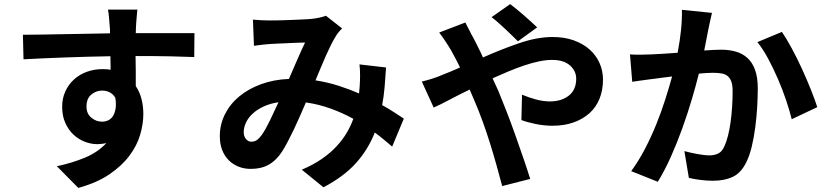

<svg xmlns="http://www.w3.org/2000/svg" viewBox="-20 -850 4040 939"><path d="M403 -329Q403 -294 426.5 -274.5Q450 -255 479 -255Q494 -255 508 -261Q522 -267 531.5 -281Q541 -295 545 -317.5Q549 -340 544 -372Q533 -390 516.5 -398.5Q500 -407 479 -407Q450 -407 426.5 -387.5Q403 -368 403 -329ZM930 -571Q885 -573 814.5 -574.5Q744 -576 643 -576Q644 -538 644 -499.5Q644 -461 644 -429Q663 -401 672 -366Q681 -331 681 -292Q681 -244 665.5 -191Q650 -138 613 -88.5Q576 -39 515 2.5Q454 44 363 69L258 -37Q333 -53 395.5 -79Q458 -105 500 -150Q477 -145 455 -145Q426 -145 395.5 -156.5Q365 -168 340.5 -190.5Q316 -213 300 -247.5Q284 -282 284 -327Q284 -369 299.5 -403Q315 -437 342 -461.5Q369 -486 405 -499Q441 -512 482 -512Q503 -512 521 -509L520 -575Q407 -573 297 -569Q187 -565 95 -560L92 -680Q134 -680 187.5 -681Q241 -682 297.5 -683Q354 -684 411 -685Q468 -686 518 -687Q518 -696 518 -704Q518 -712 517 -717Q515 -741 513 -766Q511 -791 508 -803H652Q651 -797 650 -785Q649 -773 648 -760.5Q647 -748 646 -736Q645 -724 645 -718Q645 -712 644.5 -704.5Q644 -697 644 -688Q681 -688 723.5 -688Q766 -688 805.5 -688Q845 -688 878 -688Q911 -688 931 -688Z M1261 -191Q1280 -219 1300.5 -261.5Q1321 -304 1342 -350Q1301 -344 1269 -329Q1237 -314 1215.5 -294Q1194 -274 1183 -250.5Q1172 -227 1172 -204Q1172 -183 1183 -170Q1194 -157 1209 -157Q1224 -157 1235.5 -164.5Q1247 -172 1261 -191ZM1898 -133Q1878 -150 1857 -167.5Q1836 -185 1813 -202Q1780 -118 1720.5 -52Q1661 14 1562 66L1456 -20Q1512 -44 1554 -73Q1596 -102 1626 -134.5Q1656 -167 1676 -201Q1696 -235 1708 -269Q1655 -298 1597 -319Q1539 -340 1476 -349Q1462 -317 1447.5 -283.5Q1433 -250 1418 -218.5Q1403 -187 1388.5 -159.5Q1374 -132 1361 -111Q1332 -66 1295 -45Q1258 -24 1207 -24Q1174 -24 1146.5 -35Q1119 -46 1098.5 -66.5Q1078 -87 1066.5 -116.5Q1055 -146 1055 -184Q1055 -241 1080 -291Q1105 -341 1149.5 -378Q1194 -415 1256 -438Q1318 -461 1393 -464Q1414 -512 1434.5 -559.5Q1455 -607 1472 -642Q1457 -642 1435.5 -641Q1414 -640 1390 -639Q1366 -638 1343 -637Q1320 -636 1303 -635Q1287 -634 1264 -631.5Q1241 -629 1222 -626L1217 -754Q1237 -752 1259.5 -751Q1282 -750 1299 -750Q1320 -750 1348.5 -750.5Q1377 -751 1406.5 -752.5Q1436 -754 1463 -755Q1490 -756 1507 -758Q1525 -760 1543 -764Q1561 -768 1574 -773L1653 -711Q1642 -700 1634 -690Q1626 -680 1620 -669Q1610 -653 1598.5 -630Q1587 -607 1574.5 -579Q1562 -551 1549 -519.5Q1536 -488 1523 -457Q1581 -448 1634.5 -431Q1688 -414 1736 -393Q1737 -402 1737.5 -410.5Q1738 -419 1739 -427Q1741 -456 1741 -483.5Q1741 -511 1738 -535L1868 -520Q1865 -470 1861 -424Q1857 -378 1849 -336Q1880 -319 1906.5 -301.5Q1933 -284 1955 -270Z M2513 -648Q2500 -661 2483.5 -677Q2467 -693 2450 -709Q2433 -725 2416 -740Q2399 -755 2384 -766L2475 -830Q2488 -820 2505.5 -806Q2523 -792 2541 -776Q2559 -760 2576.5 -744.5Q2594 -729 2607 -716ZM2256 -740Q2259 -733 2264.5 -723Q2270 -713 2275.5 -701.5Q2281 -690 2286.5 -680Q2292 -670 2296 -663Q2307 -641 2319 -617.5Q2331 -594 2342 -569Q2432 -609 2519.5 -639Q2607 -669 2683 -669Q2741 -669 2786.5 -652.5Q2832 -636 2863.5 -608Q2895 -580 2912 -542Q2929 -504 2929 -461Q2929 -409 2912 -367Q2895 -325 2862.5 -296Q2830 -267 2784.5 -251Q2739 -235 2682 -235Q2642 -235 2600 -243.5Q2558 -252 2530 -263L2533 -387Q2566 -373 2601.5 -363.5Q2637 -354 2669 -354Q2726 -354 2762 -382.5Q2798 -411 2798 -465Q2798 -503 2767.5 -530Q2737 -557 2680 -557Q2651 -557 2617 -550Q2583 -543 2545.5 -530.5Q2508 -518 2468.5 -501.5Q2429 -485 2389 -467L2417 -406Q2434 -365 2456 -308.5Q2478 -252 2499.5 -191.5Q2521 -131 2540.5 -74Q2560 -17 2573 25L2436 60Q2424 14 2409 -39.5Q2394 -93 2377 -147.5Q2360 -202 2341 -254.5Q2322 -307 2303 -351L2277 -412Q2223 -386 2178 -362Q2133 -338 2101 -324L2043 -451Q2072 -458 2100.5 -467.5Q2129 -477 2141 -483Q2163 -491 2185 -500.5Q2207 -510 2230 -520Q2219 -543 2208 -563.5Q2197 -584 2186 -604Q2175 -623 2159 -647Q2143 -671 2128 -691Z M3462 -787Q3457 -767 3452.5 -745.5Q3448 -724 3444 -705Q3440 -682 3434.5 -656Q3429 -630 3424 -603Q3449 -605 3470.5 -606Q3492 -607 3507 -607Q3546 -607 3579 -597.5Q3612 -588 3636 -566Q3660 -544 3673 -507.5Q3686 -471 3686 -418Q3686 -374 3683 -324.5Q3680 -275 3673.5 -226Q3667 -177 3656.5 -133Q3646 -89 3630 -57Q3605 -5 3564.5 14.5Q3524 34 3467 34Q3438 34 3406 30Q3374 26 3349 20L3327 -111Q3356 -103 3392 -96.5Q3428 -90 3448 -90Q3473 -90 3492 -99Q3511 -108 3522 -133Q3532 -154 3540 -185Q3548 -216 3553 -252.5Q3558 -289 3560.5 -328Q3563 -367 3563 -404Q3563 -434 3556.5 -451.5Q3550 -469 3538 -478.5Q3526 -488 3508 -491Q3490 -494 3466 -494Q3454 -494 3436.5 -493Q3419 -492 3398 -490Q3384 -434 3363.5 -364.5Q3343 -295 3317.5 -224Q3292 -153 3261.5 -84.5Q3231 -16 3197 39L3067 -13Q3103 -62 3134 -121.5Q3165 -181 3190 -243Q3215 -305 3234 -365Q3253 -425 3267 -476Q3241 -473 3218.5 -470Q3196 -467 3182 -465Q3171 -464 3157 -462Q3143 -460 3128 -458Q3113 -456 3098.5 -454Q3084 -452 3072 -450L3061 -584Q3088 -582 3113.5 -582.5Q3139 -583 3166 -584Q3189 -585 3222.5 -587Q3256 -589 3294 -592Q3305 -649 3310.5 -702Q3316 -755 3315 -802ZM3804 -694Q3826 -662 3852 -614Q3878 -566 3902 -513.5Q3926 -461 3946 -411Q3966 -361 3977 -326L3852 -267Q3842 -308 3824.5 -360Q3807 -412 3784.5 -464Q3762 -516 3736.5 -563.5Q3711 -611 3684 -644Z"/></svg>

Font: SpoqaHanSansJP-Bold
Style: Regular
Weight: 700
Designer: [Source Han Sans]
Ryoko NISHIZUKA  (kana & ideographs); Paul D. Hunt (Latin, Greek & Cyrillic); Wenlong ZHANG  (bopomofo
Foundry: Spoqa (http://bi.spoqa.com)
Version: Version 1.002.20150607